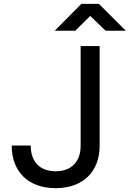

<svg xmlns="http://www.w3.org/2000/svg" viewBox="-20 -970 675 1000"><path d="M265 -810H372L450 -887L530 -810H635L495 -950H404ZM270 10C411 10 499 -75 499 -211V-730H400V-211C400 -127 351 -78 270 -78C188 -78 140 -127 140 -212H41C41 -75 128 10 270 10Z"/></svg>

Font: JetBrains Mono Medium
Style: Regular
Weight: 436
Monospace: yes
Designer: Philipp Nurullin, Konstantin Bulenkov
Foundry: JetBrains
Version: Version 2.305